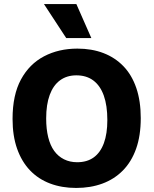

<svg xmlns="http://www.w3.org/2000/svg" viewBox="-20 -914 758 948"><path d="M356 14Q285 14 227 -8Q169 -30 128 -73Q87 -116 64.5 -179.5Q42 -243 42 -327Q42 -445 83.5 -521.5Q125 -598 197.5 -636Q270 -674 362 -674Q433 -674 490.5 -652Q548 -630 589.5 -587Q631 -544 653 -479.5Q675 -415 675 -331Q675 -244 652 -179.5Q629 -115 586.5 -72Q544 -29 485.5 -7.5Q427 14 356 14ZM361 -113Q410 -113 443 -137Q476 -161 493 -207.5Q510 -254 510 -321Q510 -393 492.5 -442Q475 -491 441 -516.5Q407 -542 357 -542Q310 -542 276.5 -517.5Q243 -493 225.5 -445.5Q208 -398 208 -329Q208 -277 218 -236.5Q228 -196 247.5 -169Q267 -142 296 -127.5Q325 -113 361 -113ZM307 -726 197 -894H357L431 -726Z"/></svg>

Font: Bricolage Grotesque 24pt ExtraBold
Style: Regular
Weight: 800
Designer: Mathieu Triay
Foundry: Atelier Triay
Version: Version 1.001;gftools[0.9.33.dev8+g029e19f]